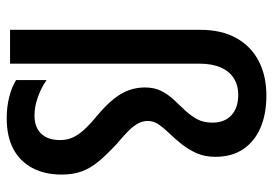

<svg xmlns="http://www.w3.org/2000/svg" viewBox="-141 -664 815 573"><g transform="rotate(90 266.5 -377.5)"><path d="M448 -613Q448 -581 437 -556.5Q426 -532 410.5 -512.5Q395 -493 379 -476.5Q363 -460 352 -444.5Q341 -429 341 -411Q341 -396 348.5 -382Q356 -368 371 -353Q386 -338 410 -318Q442 -288 462 -264Q482 -240 491.5 -214Q501 -188 501 -154Q501 -103 481 -66Q461 -29 424 -9.5Q387 10 332 10Q301 10 271.5 3Q242 -4 219 -18V-109Q233 -99 250 -91Q267 -83 286 -78Q305 -73 325 -73Q360 -73 379 -93Q398 -113 398 -149Q398 -169 391 -185.5Q384 -202 368.5 -219.5Q353 -237 325 -260Q293 -287 274.5 -310.5Q256 -334 248.5 -356.5Q241 -379 241 -402Q241 -431 251.5 -451.5Q262 -472 278 -489Q294 -506 309.5 -522.5Q325 -539 335.5 -558Q346 -577 346 -604Q346 -640 324 -660.5Q302 -681 263 -681Q235 -681 214 -668Q193 -655 181.5 -629Q170 -603 170 -565V0H69V-568Q69 -631 93.5 -675Q118 -719 162 -742Q206 -765 265 -765Q320 -765 361 -747.5Q402 -730 425 -696Q448 -662 448 -613Z"/></g></svg>

Font: Noto Sans Bengali Condensed Medium
Style: Regular
Weight: 500
Width: 3
Designer: Jelle Bosma - Monotype Design Team
Foundry: Monotype Imaging Inc.
Version: Version 2.003